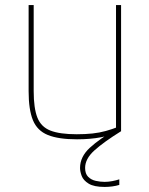

<svg xmlns="http://www.w3.org/2000/svg" viewBox="-20 -540 590 758"><path d="M284 10Q211 10 169 -7Q127 -24 110 -65.5Q93 -107 93 -180V-520H113V-180Q113 -113 127.5 -76Q142 -39 179 -24.5Q216 -10 283 -10Q317 -10 345 -13Q373 -16 398 -23Q423 -30 446 -39L438 -27V-520H458V-22Q421 -6 378.5 2Q336 10 284 10ZM393 198Q351 198 330 185Q309 172 302.5 154.5Q296 137 296 123Q296 79 334.5 43.5Q373 8 440 -31L458 -22Q389 21 352.5 54Q316 87 316 123Q316 146 328 158Q340 170 358 174Q376 178 393 178Q408 178 423.5 175Q439 172 451 168V190Q438 194 423 196Q408 198 393 198Z"/></svg>

Font: M PLUS Code Latin SemiExpanded Thin
Style: Regular
Weight: 250
Width: 6
Designer: Coji Morishita
Foundry: UNDERFOREST DESIGN
Version: Version 1.002; ttfautohint (v1.8.3)